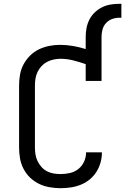

<svg xmlns="http://www.w3.org/2000/svg" viewBox="-20 -978 656 1006"><path d="M297 8Q269 8 240 3Q211 -2 185 -14.5Q159 -27 138 -47Q117 -67 103.5 -93Q90 -119 85 -147.5Q80 -176 80 -205V-530Q80 -559 85 -587.5Q90 -616 103.5 -641Q117 -666 137.5 -686.5Q158 -707 184 -719.5Q210 -732 238.5 -737.5Q267 -743 295 -743Q329 -743 363 -737Q397 -731 429 -721V-785Q429 -808 433.5 -831.5Q438 -855 448.5 -875.5Q459 -896 476 -912.5Q493 -929 514 -939.5Q535 -950 558 -954Q581 -958 605 -958H616V-885H605Q585 -885 566.5 -878Q548 -871 535 -856.5Q522 -842 517 -823Q512 -804 512 -785V-554H429V-642Q397 -653 364 -661.5Q331 -670 297 -670Q279 -670 260.5 -666Q242 -662 226 -653.5Q210 -645 197.5 -631.5Q185 -618 177 -601.5Q169 -585 166 -567Q163 -549 163 -530V-205Q163 -186 166 -168Q169 -150 177 -133.5Q185 -117 197.5 -103Q210 -89 226.5 -80.5Q243 -72 261 -69Q279 -66 297 -66Q322 -66 346.5 -71.5Q371 -77 390.5 -92.5Q410 -108 420.5 -131Q431 -154 431 -179V-180H514V-178Q514 -152 506.5 -125.5Q499 -99 484.5 -76.5Q470 -54 449 -37Q428 -20 403 -10Q378 0 351 4Q324 8 297 8Z"/></svg>

Font: Nova
Style: Regular
Weight: 400
Monospace: yes
Designer: Belleve Invis
Foundry: Belleve Invis
Version: Version 24.1.4; ttfautohint (v1.8.4)